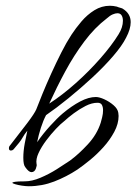

<svg xmlns="http://www.w3.org/2000/svg" viewBox="-20 -619 474 667"><path d="M80 28Q70 28 56.5 26Q43 24 33 21Q23 18 23 16Q23 14 32.5 12.5Q42 11 66 11Q91 11 120.5 -1.5Q150 -14 177 -31Q204 -48 223 -61Q253 -83 285 -117.5Q317 -152 330 -193Q332 -200 335 -212Q338 -224 338 -236Q338 -247 334 -254.5Q330 -262 319 -262Q299 -262 277.5 -251Q256 -240 236.5 -225.5Q217 -211 203 -198Q191 -189 174 -171Q157 -153 140.5 -131Q124 -109 114 -87.5Q104 -66 107 -49Q109 -45 104.5 -33Q100 -21 89 -21Q80 -21 68 -38Q61 -46 61 -71Q61 -94 66 -121Q71 -148 75 -165Q65 -153 57.5 -139.5Q50 -126 27 -100Q23 -96 18 -96Q11 -96 11 -104Q11 -110 15 -114Q51 -160 75.5 -192.5Q100 -225 106 -239Q114 -260 127.5 -293Q141 -326 158 -363.5Q175 -401 193 -436.5Q211 -472 228 -498Q243 -521 263 -544.5Q283 -568 308 -583.5Q333 -599 362 -599Q373 -599 386 -596Q387 -596 391 -594L401 -591Q403 -590 404 -590Q405 -590 406 -589Q434 -572 434 -542Q434 -518 418 -488Q404 -460 372.5 -423.5Q341 -387 300.5 -349.5Q260 -312 217.5 -277.5Q175 -243 140 -219Q130 -200 122 -175Q114 -150 109 -125Q129 -154 154 -181.5Q179 -209 198 -225Q229 -251 258.5 -266.5Q288 -282 313 -282Q325 -282 342.5 -274Q360 -266 374.5 -253.5Q389 -241 391 -227Q391 -224 391.5 -221.5Q392 -219 392 -216Q392 -189 377 -161Q362 -133 339.5 -108Q317 -83 292.5 -63Q268 -43 249 -30Q211 -5 168.5 11.5Q126 28 80 28ZM151 -259Q197 -289 243 -330Q289 -371 328.5 -416Q368 -461 392 -500Q407 -524 407 -547Q407 -558 402.5 -565.5Q398 -573 388 -573Q381 -573 371.5 -569Q362 -565 351 -555Q309 -523 273 -475Q237 -427 207 -371.5Q177 -316 151 -259Z"/></svg>

Font: Allura
Style: Regular
Weight: 400
Designer: Robert E. Leuschke
Foundry: Robert E. Leuschke
Version: Version 1.110